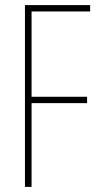

<svg xmlns="http://www.w3.org/2000/svg" viewBox="-20 -734 392 754"><path d="M104 0V-329H322V-354H104V-689H334V-714H78V0Z"/></svg>

Font: Noto Sans Arabic UI XCn Th
Style: Regular
Weight: 100
Width: 2
Designer: Monotype Design Team, Nadine Chahine and Nizar Qandah
Foundry: Monotype Imaging Inc.
Version: Version 2.010